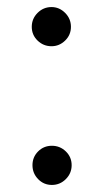

<svg xmlns="http://www.w3.org/2000/svg" viewBox="-20 -522 293 544"><path d="M126 -391Q103 -391 86.5 -407Q70 -423 70 -446Q70 -469 86.5 -485.5Q103 -502 126 -502Q148 -502 164.5 -485.5Q181 -469 181 -446Q181 -423 164.5 -407Q148 -391 126 -391ZM127 2Q104 2 88 -14.5Q72 -31 72 -54Q72 -77 88 -93Q104 -109 127 -109Q150 -109 166.5 -93Q183 -77 183 -54Q183 -31 166.5 -14.5Q150 2 127 2Z"/></svg>

Font: Figtree
Style: Regular
Weight: 400
Designer: Erik Kennedy
Foundry: Erik Kennedy
Version: Version 2.002